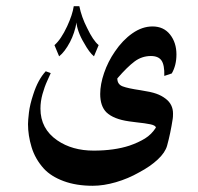

<svg xmlns="http://www.w3.org/2000/svg" viewBox="-20 -406 637 617"><path d="M512 -89Q536 -71 536 -41Q536 -29 535 -24Q528 22 517 62Q511 84 487 106.5Q463 129 427 148Q392 168 352.5 179.5Q313 191 278 191Q225 191 184.5 176Q144 161 121 136Q93 105 81.5 67Q70 29 70 -7Q70 -19 73 -44.5Q76 -70 87 -103Q102 -150 127 -177L143 -171Q141 -166 132 -146.5Q123 -127 116.5 -103.5Q110 -80 110 -57Q110 8 164 45Q212 78 281 78Q347 78 396 62Q425 52 446 39Q467 26 481 4Q480 -3 463.5 -6.5Q447 -10 418 -13L395 -16Q345 -23 322 -45Q302 -65 302 -104Q302 -135 314.5 -171.5Q327 -208 349 -240Q374 -277 405.5 -299Q437 -321 470 -321Q506 -321 526.5 -295Q547 -269 547 -231Q547 -196 532 -170L508 -162Q509 -197 499 -211.5Q489 -226 465 -226Q436 -226 412.5 -208.5Q389 -191 357 -154Q357 -135 374 -128.5Q391 -122 432 -116Q465 -111 482 -105Q499 -99 512 -89ZM250 -268Q239 -286 232.5 -304.5Q226 -323 226 -334Q220 -300 205 -271Q188 -239 170 -225L155 -261Q176 -279 196 -322Q213 -359 217 -386H235Q242 -351 260 -316Q279 -276 297 -261L282 -225Q267 -237 250 -268Z"/></svg>

Font: Katibeh
Style: Regular
Weight: 400
Designer: Arabic design by Kourosh Beigpour, Latin design by Eduardo Tunni, engineering by Lasse Fister
Version: Version 1.0010g